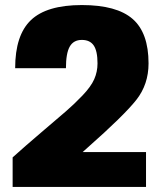

<svg xmlns="http://www.w3.org/2000/svg" viewBox="-20 -740 638 760"><path d="M307 -138H558V0H30V-117Q80 -162 144 -216.5Q208 -271 240.5 -299Q273 -327 306.5 -362Q340 -397 353 -426.5Q366 -456 366 -489Q366 -538 351 -560Q336 -582 304 -582Q271 -582 256 -555.5Q241 -529 241 -470H40Q40 -601 102.5 -660.5Q165 -720 304 -720Q442 -720 505 -665Q568 -610 568 -489Q568 -406 519.5 -344.5Q471 -283 326 -155Q313 -144 307 -138Z"/></svg>

Font: Fivo Sans Black
Style: Regular
Weight: 900
Designer: Alexander Slobzheninov
Foundry: Alexander Slobzheninov
Version: 1.0